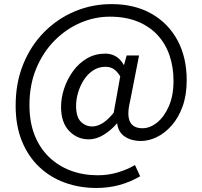

<svg xmlns="http://www.w3.org/2000/svg" viewBox="-20 -742 986 935"><path d="M449.5 173.4Q367.7 173.4 296.4 147.7Q225 122 171.1 71Q117.2 20.1 86.7 -54.7Q56.2 -129.5 56.2 -227.1Q56.2 -339.5 93.6 -430.5Q130.9 -521.5 196.1 -586.8Q261.3 -652.1 345.4 -687.1Q429.5 -722 522.7 -722Q635.5 -722 717.6 -675.3Q799.6 -628.6 844.4 -545.6Q889.2 -462.5 889.2 -351.9Q889.2 -279 869.1 -223.5Q848.9 -167.9 815.7 -130.6Q782.5 -93.2 743.4 -74.3Q704.2 -55.4 666.1 -55.4Q620.8 -55.4 588.4 -76.4Q556.1 -97.4 550.8 -140H548.4Q521.1 -107.8 485.1 -85.6Q449.1 -63.4 412.2 -63.4Q355.8 -63.4 316.6 -104.5Q277.3 -145.6 277.3 -221.5Q277.3 -266 292.6 -311.6Q307.8 -357.2 336 -395.9Q364.1 -434.6 403.9 -457.7Q443.6 -480.9 492.6 -480.9Q521.2 -480.9 544.1 -467.4Q567.1 -453.9 582.3 -426.4H584.3L596.8 -471.9H657.2L613.4 -248.7Q581.2 -117.5 674.3 -117.5Q710 -117.5 744.6 -144.9Q779.3 -172.3 802.1 -224.2Q825 -276.1 825 -348.1Q825 -416 805.2 -473.1Q785.5 -530.1 746.4 -572.1Q707.2 -614 649.4 -637.4Q591.5 -660.8 515 -660.8Q440.2 -660.8 370.3 -630.4Q300.4 -600 244.6 -543.3Q188.8 -486.7 156.1 -407.4Q123.4 -328.1 123.4 -230.2Q123.4 -148.3 148.2 -84.9Q173.1 -21.5 218.3 22.3Q263.4 66 324.1 88.8Q384.7 111.5 456.2 111.5Q507.5 111.5 553.9 97.5Q600.3 83.5 637.3 61.8L662.5 116.3Q613.5 144.9 560.7 159.2Q507.8 173.4 449.5 173.4ZM429.9 -126.2Q453 -126.2 478.8 -141.8Q504.7 -157.3 533.6 -192.7L565.5 -370.1Q549.6 -395.9 532.9 -406.3Q516.2 -416.7 493.1 -416.7Q460.6 -416.7 433.9 -399.3Q407.2 -381.9 388.8 -353.4Q370.4 -324.9 360.5 -291.6Q350.5 -258.3 350.5 -226.6Q350.5 -172.9 373.4 -149.6Q396.2 -126.2 429.9 -126.2Z"/></svg>

Font: Noto Sans KR Thin
Style: Regular
Weight: 100
Designer: Ryoko NISHIZUKA 西塚涼子 (kana, bopomofo & ideographs); Paul D. Hunt (Latin, Greek & Cyrillic); Sandoll Communications 산돌커뮤니
Foundry: Adobe
Version: Version 2.004-H2;hotconv 1.0.118;makeotfexe 2.5.65603